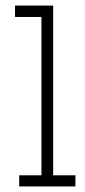

<svg xmlns="http://www.w3.org/2000/svg" viewBox="-20 -670 305 690"><path d="M49 -40H129V-609H34V-650H171V-40H251V0H49Z"/></svg>

Font: Josefin Slab
Style: Regular
Weight: 400
Designer: Santiago Orozco
Foundry: Typemade
Version: Version 1.000